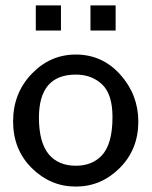

<svg xmlns="http://www.w3.org/2000/svg" viewBox="-20 -687 565 715"><path d="M262.2 -483.9Q361.3 -483.9 428.2 -408.9Q495.1 -334 495.1 -233.9Q495.1 -130.9 426 -61.5Q356.9 7.8 262.2 7.8Q168 7.8 98.4 -61Q28.8 -129.9 28.8 -234.9Q28.8 -339.8 97.9 -411.9Q167 -483.9 262.2 -483.9ZM113.3 -573.2V-667H207V-573.2ZM125 -249Q125 -156.2 162.1 -111.8Q198.2 -69.8 262.2 -69.8Q322.3 -69.8 357.9 -106.9Q398.9 -148.9 398.9 -251Q398.9 -335.9 360.4 -372.6Q321.8 -409.2 262.2 -409.2Q125 -409.2 125 -249ZM316.9 -573.2V-667H410.6V-573.2Z"/></svg>

Font: CMU Bright
Style: SemiBold
Weight: 600
Version: Version 0.7.0